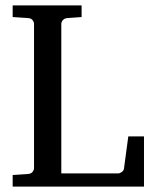

<svg xmlns="http://www.w3.org/2000/svg" viewBox="-20 -691 571 711"><path d="M26.9 0V-43L85 -46.9Q95.7 -47.9 100.8 -54.7Q106 -61.5 106 -68.8V-602.1Q106 -609.4 100.8 -616.2Q95.7 -623 85 -624L26.9 -627.9V-670.9H282.2V-627.9L229 -624Q218.3 -623 212.6 -616.2Q207 -609.4 207 -602.1V-48.8H417Q423.8 -48.8 430.9 -54Q438 -59.1 439 -65.9L455.1 -186H513.2V0Z"/></svg>

Font: Charis SIL CyrE
Style: Regular
Weight: 400
Foundry: SIL International
Version: Version 5.000